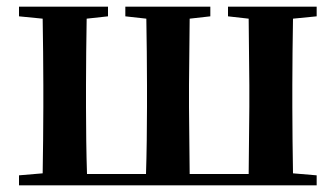

<svg xmlns="http://www.w3.org/2000/svg" viewBox="-20 -556 1007 576"><path d="M176 0H930V-30L859 -36C858 -94 857 -179 857 -235V-301C857 -357 858 -442 859 -500L930 -507V-536H664V-507L726 -500L728 -301V-235L726 -34H549L547 -235V-301L549 -500L611 -507V-536H356V-507L419 -500C420 -443 421 -357 421 -301V-235C421 -178 420 -91 418 -34H241C239 -91 238 -178 238 -235V-301C238 -356 239 -442 240 -500L304 -507V-536H37V-507L108 -500C109 -442 110 -357 110 -301V-235C110 -179 109 -94 108 -36L37 -30V0Z"/></svg>

Font: Noto Serif JP
Style: Bold
Weight: 700
Designer: Ryoko NISHIZUKA 西塚涼子 (kana & ideographs); Frank Grießhammer (Latin, Greek & Cyrillic); Wenlong ZHANG 张文龙 (bopomofo); San
Foundry: Adobe
Version: Version 2.001;hotconv 1.1.0;makeotfexe 2.6.0